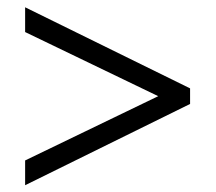

<svg xmlns="http://www.w3.org/2000/svg" viewBox="-20 -603 610 541"><path d="M50.8 -81.1V-150.9L425.8 -332L50.8 -512.7V-582.5L515.6 -354V-310.1Z"/></svg>

Font: Liberation Serif
Style: Bold
Weight: 700
Designer: Steve Matteson
Foundry: Ascender Corporation
Version: Version 2.1.5